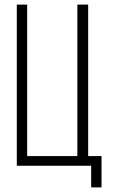

<svg xmlns="http://www.w3.org/2000/svg" viewBox="-20 -720 495 834"><path d="M421 94H376V0H53V-700H98V-42H316V-700H363V-42H421Z"/></svg>

Font: Bebas Neue Book
Style: Regular
Weight: 400
Designer: Ryoichi Tsunekawa
Foundry: Ryoichi Tsunekawa
Version: Version 001.003